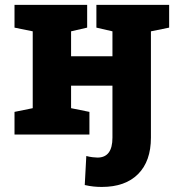

<svg xmlns="http://www.w3.org/2000/svg" viewBox="-20 -548 728 782"><path d="M394.5 213.4Q377.9 213.4 361.1 211.7Q344.2 210 325.2 205.6L331.5 87.4Q344.2 90.8 356.9 92.3Q369.6 93.8 377 93.8Q438 93.8 438 12.7V-199.2H269.5V-107.4L344.2 -92.3V0H39.1V-92.3L113.3 -107.4V-420.4L39.1 -435.5V-528.3H335V-435.5L269.5 -420.4V-318.8H438V-420.4L372.6 -435.5V-528.3H668.9V-435.5L594.7 -420.4V12.7Q594.7 108.4 542.5 160.9Q490.2 213.4 394.5 213.4Z"/></svg>

Font: Roboto Slab ExtraBold
Style: Regular
Weight: 800
Designer: Google
Version: Version 2.001; ttfautohint (v1.8.3)